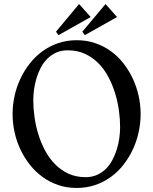

<svg xmlns="http://www.w3.org/2000/svg" viewBox="-20 -911 755 946"><path d="M672.9 -349.1Q672.9 -304.2 663.1 -259.5Q653.3 -214.8 634.5 -174.6Q615.7 -134.3 588.6 -99.6Q561.5 -64.9 526.4 -39.3Q491.2 -13.7 449 0.7Q406.7 15.1 357.9 15.1Q309.1 15.1 266.8 0.7Q224.6 -13.7 189.5 -39.3Q154.3 -64.9 127 -99.6Q99.6 -134.3 80.6 -174.6Q61.5 -214.8 51.8 -259.5Q42 -304.2 42 -349.1Q42 -394 51.8 -438.5Q61.5 -482.9 80.6 -523.2Q99.6 -563.5 127 -598.4Q154.3 -633.3 189.5 -658.7Q224.6 -684.1 266.8 -698.5Q309.1 -712.9 357.9 -712.9Q406.7 -712.9 449 -698.5Q491.2 -684.1 526.4 -658.7Q561.5 -633.3 588.6 -598.4Q615.7 -563.5 634.5 -523.2Q653.3 -482.9 663.1 -438.5Q672.9 -394 672.9 -349.1ZM314 -663.1Q282.2 -663.1 257.6 -652.1Q232.9 -641.1 213.9 -622.3Q194.8 -603.5 181.6 -578.9Q168.5 -554.2 160.2 -526.9Q151.9 -499.5 147.9 -471.2Q144 -442.9 144 -417Q144 -378.4 149.9 -335.2Q155.8 -292 168.7 -250Q181.6 -208 201.9 -169.7Q222.2 -131.3 251 -102.1Q279.8 -72.8 317.1 -55.4Q354.5 -38.1 401.9 -38.1Q433.1 -38.1 457.8 -49.1Q482.4 -60.1 501.5 -78.9Q520.5 -97.7 533.7 -122.6Q546.9 -147.5 555.4 -174.8Q564 -202.1 567.9 -230.7Q571.8 -259.3 571.8 -285.2Q571.8 -323.7 565.9 -366.7Q560.1 -409.7 547.1 -451.7Q534.2 -493.7 513.9 -532Q493.7 -570.3 464.8 -599.4Q436 -628.4 398.7 -645.8Q361.3 -663.1 314 -663.1ZM268.1 -737.8 255.9 -754.9 369.6 -891.1 426.8 -827.1ZM397.9 -737.8 385.7 -754.9 500 -891.1 556.6 -827.1Z"/></svg>

Font: Redressed
Style: Regular
Weight: 400
Designer: Astigmatic (AOETI)
Foundry: Astigmatic (AOETI)
Version: Version 1.000